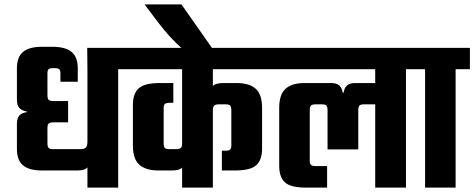

<svg xmlns="http://www.w3.org/2000/svg" viewBox="-20 -854 2159 874"><path d="M377 -636H582V-539H378ZM378 -592H518V0H378ZM196 -420Q196 -405 202 -399.5Q208 -394 222 -394H290V-297H222Q208 -297 202 -292Q196 -287 196 -271V-201Q196 -185 202 -180Q208 -175 222 -175H344Q364 -175 371 -182.5Q378 -190 378 -209L391 -134Q391 -107 378.5 -92.5Q366 -78 334 -78H171Q112 -78 84.5 -101.5Q57 -125 57 -176V-290Q57 -316 68.5 -328.5Q80 -341 101 -343V-347Q80 -350 68.5 -362Q57 -374 57 -401V-543Q57 -594 84.5 -617.5Q112 -641 171 -641H219Q278 -641 306 -617.5Q334 -594 334 -543V-482H255V-521Q255 -535 249 -539.5Q243 -544 230 -544H222Q208 -544 202 -539.5Q196 -535 196 -521Z M809 -592H949V0H809ZM769 -476V-386H751Q737 -386 731 -381Q725 -376 725 -363V-201Q725 -185 731 -180Q737 -175 751 -175H783Q797 -175 803 -180.5Q809 -186 809 -202L822 -141Q822 -109 811 -93.5Q800 -78 763 -78H701Q644 -78 614.5 -104Q585 -130 585 -191V-377Q585 -428 611.5 -452Q638 -476 707 -476ZM1057 -476Q1115 -476 1144 -450Q1173 -424 1173 -363V-177Q1173 -126 1146.5 -102Q1120 -78 1051 -78H990V-168H1008Q1021 -168 1027 -173Q1033 -178 1033 -191V-353Q1033 -369 1027 -374Q1021 -379 1008 -379H975Q962 -379 955.5 -373.5Q949 -368 949 -352L936 -413Q936 -445 947.5 -460.5Q959 -476 996 -476ZM538 -636H1220V-539H538Z M806 -834 949 -630H813Q784 -654 756 -684.5Q728 -715 699 -753L638 -834Z M1180 -636H1890V-539H1180ZM1486 -476Q1513 -476 1525 -464.5Q1537 -453 1540 -432H1544Q1547 -453 1559 -464.5Q1571 -476 1597 -476H1707V-379H1636Q1621 -379 1616 -373Q1611 -367 1611 -353V-174H1471V-353Q1471 -367 1466 -373Q1461 -379 1446 -379H1416Q1402 -379 1396 -374Q1390 -369 1390 -353V-121Q1390 -108 1396 -103Q1402 -98 1416 -98H1469V0H1372Q1303 0 1277 -24Q1251 -48 1251 -99V-363Q1251 -424 1280 -450Q1309 -476 1366 -476ZM1828 0H1688V-561H1828Z M1915 -561H2054V0H1915ZM1850 -636H2119V-539H1850Z"/></svg>

Font: Teko Light SemiBold
Style: Regular
Weight: 600
Version: Version 2.000;gftools[0.9.28.dev9+g7d2139d.d20230707]